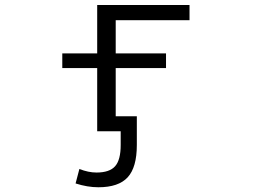

<svg xmlns="http://www.w3.org/2000/svg" viewBox="-20 -540 1040 790"><path d="M476.6 56.6V0H456.1H426.8H379.9V-259.8H236.3V-320.3H379.9V-519.5H759.8V-457H456.1V-320.3H663.1V-259.8H456.1V-61.5H543V56.6Q543 148.4 505.4 189.5Q467.8 230.5 384.8 230.5Q339.8 230.5 291 214.8L306.6 155.3Q343.8 169.9 377 169.9Q430.7 169.9 453.6 144Q476.6 118.2 476.6 56.6Z"/></svg>

Font: GenEi Gothic M SemiLight
Style: Regular
Weight: 350
Designer: o_tamon (Modified); [Source Han Sans]
Ryoko NISHIZUKA  (kana & ideographs); Paul D. Hunt (Latin, Greek & Cyrillic); Wenl
Version: Version 1.1a;Original Version 1.004